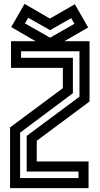

<svg xmlns="http://www.w3.org/2000/svg" viewBox="-20 -973 515 993"><path d="M84 -52H386V-86H118V-270L391 -473V-708H89V-674H357V-491L84 -287ZM239 -778 365 -850 348 -879 239 -817 126 -881 109 -852ZM313 -760H443V-448L170 -245V-138H438V0H32V-314L305 -517V-622H37V-760H164L38 -833L107 -953L238 -877L367 -951L436 -831Z"/></svg>

Font: Aurach Bi
Style: Regular
Weight: 400
Designer: Peter Wiegel
Foundry: Peter Wiegel
Version: Version 1.002